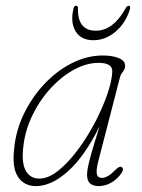

<svg xmlns="http://www.w3.org/2000/svg" viewBox="-20 -638 493 666"><path d="M320.5 -77Q313 -47 316 -34Q319 -21 333.5 -21Q354 -21 380 -48.5Q394.5 -63 402 -58.5Q411 -52.5 402 -38.5Q389.5 -19 368.2 -5.8Q347 7.5 322 7.5Q282 7.5 282 -31Q282 -42.5 285.2 -59.2Q288.5 -76 297.8 -108.8Q307 -141.5 325.5 -200Q273.5 -95.5 216 -44Q158.5 7.5 105 7.5Q64 7.5 42.8 -24Q21.5 -55.5 29 -120.5Q34.5 -184 62.5 -242.2Q90.5 -300.5 133.8 -346.5Q177 -392.5 229.5 -419Q282 -445.5 337 -445.5Q371 -445.5 392.5 -436.2Q414 -427 414 -410Q414 -398.5 406 -388.8Q398 -379 395.5 -367.5ZM60.5 -126Q54.5 -71 70 -44.8Q85.5 -18.5 116.5 -18.5Q147.5 -18.5 181.5 -45.5Q215.5 -72.5 248.2 -116Q281 -159.5 307.8 -210Q334.5 -260.5 351.2 -308Q368 -355.5 369.5 -389.5Q370.5 -420 322 -420Q280 -420 236.5 -396.2Q193 -372.5 155.2 -331.2Q117.5 -290 92 -237.2Q66.5 -184.5 60.5 -126ZM312.5 -531.5Q372.5 -531.5 416 -609.5Q420.5 -618 426 -618Q433.5 -618 431 -607.5Q417 -559.5 381.8 -529Q346.5 -498.5 304 -498.5Q261 -498.5 242.2 -529.5Q223.5 -560.5 235 -609Q237 -618 244 -618Q250.5 -618 250.5 -609.5Q248.5 -531.5 312.5 -531.5Z"/></svg>

Font: Fraunces 72pt SuperSoft Thin
Style: Italic
Weight: 100
Italic angle: -16°
Version: Version 1.000;[b76b70a41]